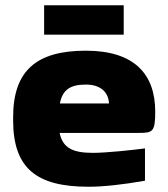

<svg xmlns="http://www.w3.org/2000/svg" viewBox="-20 -702 641 731"><path d="M571 -277C571 -422 489 -509 307 -509C121 -509 30 -435 30 -256V-244C30 -61 119 9 317 9C374 9 447 1 532 -14V-137C487 -131 385 -120 334 -120C256 -120 219 -139 207 -196H508C561 -196 571 -199 571 -277ZM148 -570H451V-682H148ZM208 -308C218 -360 247 -380 307 -380C363 -380 393 -351 395 -308Z"/></svg>

Font: LT Wave Black
Style: Regular
Weight: 900
Designer: Daniel Lyons
Version: Version 2.5 (Glyphs App)